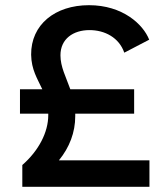

<svg xmlns="http://www.w3.org/2000/svg" viewBox="-20 -720 634 740"><path d="M66 -84V0H556V-102H207C248 -152 270 -210 270 -272V-282H497V-376H251C234 -424 213 -462 213 -507C213 -570 262 -604 325 -604C384 -604 439 -575 459 -517L555 -567C532 -626 453 -700 323 -700C192 -700 99 -625 100 -509C101 -451 124 -417 143 -376H57V-282H166V-276C166 -210 129 -139 66 -84Z"/></svg>

Font: Ronzino Medium
Style: Regular
Weight: 500
Designer: Nunzio Mazzaferro
Foundry: Collletttivo
Version: Version 1.000;Glyphs 3.3 (3337)